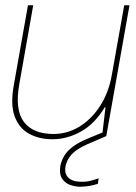

<svg xmlns="http://www.w3.org/2000/svg" viewBox="-20 -516 514 728"><path d="M179 12Q129 12 91 -8.5Q53 -29 36 -73.5Q19 -118 32 -191L86 -496H106L53 -196Q36 -100 70.5 -54Q105 -8 183 -8Q235 -8 280.5 -35.5Q326 -63 359 -113.5Q392 -164 404 -232L451 -496H471L383 0H367L380 -109H377Q339 -46 286.5 -17Q234 12 179 12ZM283 192Q265 192 245.5 185Q226 178 215 160.5Q204 143 209 112Q213 93 223.5 75Q234 57 255 41Q276 25 309 11L374 -16L383 0L313 30Q270 49 252 69Q234 89 229 112Q223 140 237.5 156Q252 172 283 173Q306 174 323 169.5Q340 165 354 160L351 181Q336 186 318.5 189Q301 192 283 192Z"/></svg>

Font: DM Sans 36pt Thin
Style: Italic
Weight: 250
Italic angle: -10°
Designer: Colophon Foundry, Jonny Pinhorn
Foundry: Colophon Foundry
Version: Version 4.004;gftools[0.9.30]